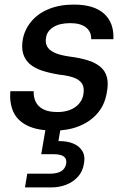

<svg xmlns="http://www.w3.org/2000/svg" viewBox="-20 -558 559 838"><path d="M217 12Q143 12 99 -10Q55 -32 38 -70.5Q21 -109 25 -160H127Q126 -135 135.5 -114.5Q145 -94 168 -81.5Q191 -69 231 -69Q262 -69 286 -78.5Q310 -88 325 -105.5Q340 -123 344 -146Q349 -176 338 -193Q327 -210 302.5 -219Q278 -228 240 -232Q196 -239 163 -250Q130 -261 109.5 -279Q89 -297 81 -324Q73 -351 80 -389Q89 -432 118 -466Q147 -500 194 -519Q241 -538 302 -538Q390 -538 434 -498.5Q478 -459 475 -387H378Q379 -420 355 -438.5Q331 -457 287 -457Q240 -457 212.5 -439.5Q185 -422 181 -394Q177 -373 185 -356.5Q193 -340 217 -328.5Q241 -317 285 -311Q331 -305 364 -294.5Q397 -284 418 -266.5Q439 -249 446.5 -221.5Q454 -194 446 -153Q437 -100 405.5 -63.5Q374 -27 325.5 -7.5Q277 12 217 12ZM89 260 99 200H198Q230 200 247.5 189Q265 178 269 156Q272 135 258.5 125Q245 115 213 115H160L181 -7H246L235 58Q271 57 298.5 68Q326 79 339.5 101.5Q353 124 346 158Q341 190 320.5 213Q300 236 269.5 248Q239 260 204 260Z"/></svg>

Font: DM Sans 9pt Medium
Style: Italic
Weight: 500
Italic angle: -10°
Version: Version 4.004;gftools[0.9.30]